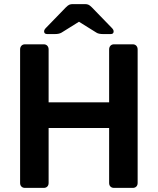

<svg xmlns="http://www.w3.org/2000/svg" viewBox="-20 -916 769 936"><path d="M210 -750Q195 -750 195 -763Q195 -771 204 -780L301 -880Q312 -891 319 -893.5Q326 -896 335 -896H394Q403 -896 410 -893.5Q417 -891 428 -880L525 -780Q534 -771 534 -763Q534 -750 520 -750H481Q473 -750 464.5 -751.5Q456 -753 450 -757L365 -810L280 -757Q273 -753 265 -751.5Q257 -750 249 -750ZM102 0Q91 0 84.5 -6.5Q78 -13 78 -24V-675Q78 -686 84.5 -693Q91 -700 102 -700H193Q204 -700 210.5 -693Q217 -686 217 -675V-417H512V-675Q512 -686 518.5 -693Q525 -700 536 -700H627Q638 -700 644.5 -693Q651 -686 651 -675V-24Q651 -13 644.5 -6.5Q638 0 627 0H536Q525 0 518.5 -6.5Q512 -13 512 -24V-292H217V-24Q217 -13 210.5 -6.5Q204 0 193 0Z"/></svg>

Font: Fz Rubik Med
Style: Regular
Weight: 500
Designer: Hubert and Fischer
Foundry: Hubert and Fischer
Version: Vit hóa bi FontZin.com